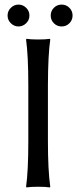

<svg xmlns="http://www.w3.org/2000/svg" viewBox="-20 -818 338 841"><path d="M216.1 -716.1Q202.1 -730 202.1 -750Q202.1 -770 216.1 -783.9Q230 -797.9 250 -797.9Q270 -797.9 283.9 -783.9Q297.9 -770 297.9 -750Q297.9 -730 283.9 -716.1Q270 -702.1 250 -702.1Q230 -702.1 216.1 -716.1ZM27.6 -716.1Q13.2 -730 13.2 -750Q13.2 -770 27.6 -783.9Q42 -797.9 61 -797.9Q80.1 -797.9 94.5 -783.9Q108.9 -770 108.9 -750Q108.9 -730 94.5 -716.1Q80.1 -702.1 61 -702.1Q42 -702.1 27.6 -716.1ZM104 -444.8Q104 -573.7 94.2 -645L96.2 -647.9Q114.3 -645 147.2 -645Q180.2 -645 198.2 -647.9L200.2 -645Q190.4 -579.1 189.9 -444.8V-200.2Q189.9 -71.3 200.2 0L198.2 2.9Q180.2 0 147 0Q113.8 0 96.2 2.9L94.2 0Q104 -67.9 104 -200.2Z"/></svg>

Font: Biolilbert
Style: Regular
Weight: 400
Designer: Philipp H. Poll
Foundry: Philipp H. Poll
Version: Version 1.1.0